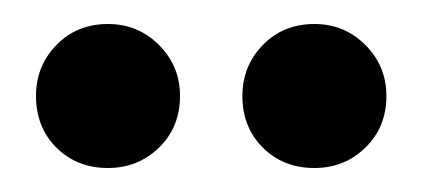

<svg xmlns="http://www.w3.org/2000/svg" viewBox="-20 -760 352 160"><path d="M70 -620Q44 -620 27 -637Q10 -654 10 -680Q10 -705 27 -722.5Q44 -740 70 -740Q95 -740 112.5 -722.5Q130 -705 130 -680Q130 -654 112.5 -637Q95 -620 70 -620ZM242 -620Q216 -620 199 -637Q182 -654 182 -680Q182 -705 199 -722.5Q216 -740 242 -740Q267 -740 284.5 -722.5Q302 -705 302 -680Q302 -654 284.5 -637Q267 -620 242 -620Z"/></svg>

Font: SVN-Poppins Medium
Style: Regular
Weight: 500
Designer: Ninad Kale (Devanagari), Jonny Pinhorn (Latin)
Foundry: Indian Type Foundry
Version: Version 3.002 2017; ttfautohint (v1.8.3)